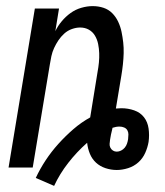

<svg xmlns="http://www.w3.org/2000/svg" viewBox="-20 -548 540 628"><path d="M157 60 97 34Q111 4 129.5 -24Q148 -52 171 -77.5Q194 -103 220 -125.5Q246 -148 275 -164L299 -312Q302 -328 303.5 -343.5Q305 -359 304.5 -374Q304 -389 301 -404Q298 -419 290.5 -431.5Q283 -444 270.5 -451Q258 -458 242 -458Q229 -458 215 -453Q201 -448 190 -438Q179 -428 171 -416Q163 -404 157 -391Q151 -378 148 -364Q145 -350 143 -337L87 0H8L94 -520H173L161 -446Q169 -463 182 -478.5Q195 -494 211 -505.5Q227 -517 246 -522.5Q265 -528 283 -528Q302 -528 318.5 -522.5Q335 -517 347 -505Q359 -493 366.5 -477Q374 -461 377.5 -444Q381 -427 383 -409.5Q385 -392 384.5 -374Q384 -356 382 -337.5Q380 -319 377 -301L359 -193Q363 -193 367.5 -193.5Q372 -194 377 -194Q399 -194 419 -187Q439 -180 451 -164.5Q463 -149 466 -127.5Q469 -106 466 -84Q463 -66 455 -48Q447 -30 432.5 -17Q418 -4 399 2Q380 8 362 8Q343 8 325 2Q307 -4 294 -16Q281 -28 274 -45Q267 -62 265 -81Q231 -51 203 -15Q175 21 157 60ZM362 -52Q369 -52 376 -55.5Q383 -59 388 -65Q393 -71 395.5 -78.5Q398 -86 399 -93Q400 -101 400 -108.5Q400 -116 396.5 -122Q393 -128 386 -131Q379 -134 371 -134Q365 -134 359.5 -133Q354 -132 348 -130L347 -125Q345 -117 343 -108Q341 -99 340 -91Q339 -84 338.5 -77.5Q338 -71 341 -65Q344 -59 349.5 -55.5Q355 -52 362 -52Z"/></svg>

Font: Iosevka Algr
Style: Italic
Weight: 400
Italic angle: -9°
Monospace: yes
Designer: Belleve Invis
Foundry: Belleve Invis
Version: Version 26.0.2; ttfautohint (v1.8.3)